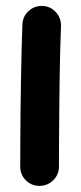

<svg xmlns="http://www.w3.org/2000/svg" viewBox="-20 -559 272 644"><path d="M122.6 -539.1Q149.4 -538.1 167.5 -518.1Q185.5 -498 184.6 -471.2Q183.1 -437.5 181.9 -389.4Q180.7 -341.3 179.9 -286.6Q179.2 -231.9 178.7 -177.7Q178.2 -123.5 178 -77.1Q177.7 -30.8 177.7 0Q177.7 26.9 158.4 45.7Q139.2 64.5 112.3 64.5Q85.4 64.5 66.7 45.7Q47.9 26.9 47.9 0Q47.9 -31.2 48.1 -77.6Q48.3 -124 48.8 -178.5Q49.3 -232.9 50.3 -288.1Q51.3 -343.3 52.5 -392.6Q53.7 -441.9 55.2 -477.1Q56.2 -503.9 75.9 -522Q95.7 -540 122.6 -539.1Z"/></svg>

Font: Mikhak-DS1-FD Bold
Style: Bold
Weight: 700
Designer: Amin Abedi
Version: Version 3.2